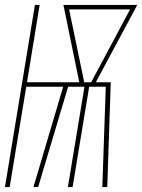

<svg xmlns="http://www.w3.org/2000/svg" viewBox="-26 -755 574 775"><path d="M-6 0 115 -735H134L83 -423H294L230 -735H528L361 -423H421L407 0H387L401 -405H334L267 0H248L315 -405H249L128 0H109L229 -405H80L13 0ZM342 -423 499 -717H253L314 -423Z"/></svg>

Font: Iosevka Term Curly Th Obl
Style: Regular
Weight: 100
Italic angle: -9°
Designer: Belleve Invis
Foundry: Belleve Invis
Version: Version 32.3.0